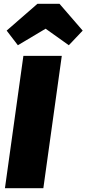

<svg xmlns="http://www.w3.org/2000/svg" viewBox="-20 -990 455 1010"><path d="M74 -752 220 -839 342 -752 415 -829 293 -970H177L15 -829ZM305 -696H103L6 0H208Z"/></svg>

Font: Fira Sans Heavy
Style: Italic
Weight: 900
Italic angle: -8°
Designer: bBox Type GmbH & Carrois Corporate GbR & Edenspiekermann AG
Foundry: bBox Type GmbH & Carrois Corporate GbR & Edenspiekermann AG
Version: Version 4.301;PS 004.301;hotconv 1.0.88;makeotf.lib2.5.64775